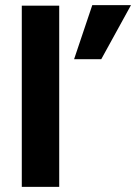

<svg xmlns="http://www.w3.org/2000/svg" viewBox="-20 -729 531 749"><path d="M375 -498H269L340 -709H491ZM211 0H65V-707H211Z"/></svg>

Font: Hind Jalandhar
Style: Bold
Weight: 700
Designer: Namrata Goyal
Foundry: Indian Type Foundry
Version: Version 0.702;PS 1.0;hotconv 1.0.81;makeotf.lib2.5.63406